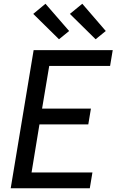

<svg xmlns="http://www.w3.org/2000/svg" viewBox="-20 -1002 640 1022"><path d="M37 0 159 -735H580L566 -651H242L204 -424H464L450 -340H190L148 -84H472L458 0ZM489 -793 352 -928 418 -982 543 -837ZM294 -793 157 -928 222 -982 348 -837Z"/></svg>

Font: Iosevka SS04 Medium Extended
Style: Italic
Weight: 500
Width: 7
Italic angle: -9°
Monospace: yes
Designer: Belleve Invis
Foundry: Belleve Invis
Version: Version 19.0.0; ttfautohint (v1.8.4)